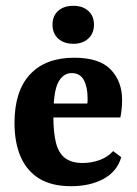

<svg xmlns="http://www.w3.org/2000/svg" viewBox="-20 -632 471 662"><path d="M30 -208Q30 -318 83.5 -375.5Q137 -433 236 -433Q323 -433 362 -392Q401 -351 401 -288Q401 -273 399.5 -257Q398 -241 395 -227H120V-275H281Q282 -280 282 -284Q282 -288 282 -294Q282 -332 269 -356Q256 -380 227 -380Q198 -380 181 -348.5Q164 -317 164 -231Q164 -175 173 -139.5Q182 -104 204.5 -87Q227 -70 265 -70Q295 -70 323 -80Q351 -90 370 -111L398 -90Q384 -41 337.5 -15.5Q291 10 225 10Q158 10 115 -16.5Q72 -43 51 -92Q30 -141 30 -208ZM304 -547Q304 -517 284.5 -499Q265 -481 233 -481Q200 -481 180.5 -499Q161 -517 161 -547Q161 -577 180.5 -594.5Q200 -612 233 -612Q265 -612 284.5 -594.5Q304 -577 304 -547Z"/></svg>

Font: Yrsa
Style: Bold
Weight: 700
Version: Version 2.004